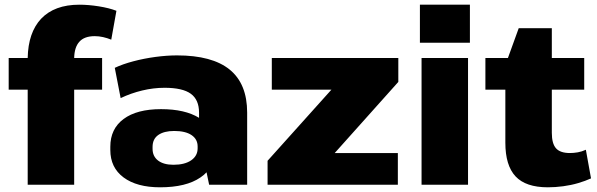

<svg xmlns="http://www.w3.org/2000/svg" viewBox="-20 -787 2542 818"><path d="M17 -540H98Q100 -648 155 -707Q212 -767 318 -767Q357 -767 401 -760Q445 -753 476 -741L454 -618Q437 -625 419 -629Q401 -633 384 -633Q339 -633 318 -609Q297 -586 296 -540H415V-405H296V0H98V-405H17Z M662 11Q563 11 506.5 -31Q450 -73 450 -148V-162Q450 -238 506.5 -280Q563 -322 666 -322Q768 -322 828 -285V-307Q828 -362 793 -387.5Q758 -413 681 -413Q634 -413 586 -401.5Q538 -390 494 -369L469 -498Q503 -514 548.5 -526Q594 -538 642.5 -544.5Q691 -551 734 -551Q884 -551 958.5 -490.5Q1033 -430 1033 -307V0H871L860 -53Q849 -41 834 -31Q773 11 662 11ZM719 -85Q767 -85 794.5 -104Q822 -123 822 -155V-163Q822 -194 796 -211.5Q770 -229 722 -229Q679 -229 654.5 -212Q630 -195 630 -161V-153Q630 -121 653.5 -103Q677 -85 719 -85Z M1120 -102 1392 -405H1138V-540H1677V-438L1406 -135H1675V0H1120Z M1974 -540V0H1776V-540ZM1982 -767V-605H1769V-767Z M2314 11Q2220 11 2176.5 -35.5Q2133 -82 2133 -179V-405H2048V-540H2144L2190 -667H2331V-540H2469V-405H2331V-221Q2331 -175 2349 -155Q2367 -135 2408 -135Q2424 -135 2441.5 -138Q2459 -141 2476 -149L2498 -27Q2474 -16 2443.5 -7Q2413 2 2379.5 6.5Q2346 11 2314 11Z"/></svg>

Font: Pathway Extreme 8pt Thin 12pt ExtraBold
Style: Regular
Weight: 800
Version: Version 1.001;gftools[0.9.26]